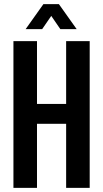

<svg xmlns="http://www.w3.org/2000/svg" viewBox="-20 -909 499 929"><path d="M45 0V-710H159V-406H300V-710H414V0H300V-310H159V0ZM104 -768 190 -889H265L351 -768H272L228 -832L184 -768Z"/></svg>

Font: Special Gothic Condensed One
Style: Regular
Weight: 400
Designer: Alistair McCready
Foundry: Monolith
Version: Version 1.010; ttfautohint (v1.8.4.7-5d5b)